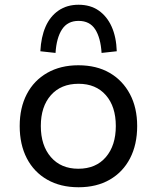

<svg xmlns="http://www.w3.org/2000/svg" viewBox="-20 -780 661 809"><path d="M311 9Q235 9 179 -23Q123 -55 93 -113Q63 -171 63 -249Q63 -326 93 -383.5Q123 -441 179 -473Q235 -505 310 -505Q387 -505 442 -473Q497 -441 527.5 -383.5Q558 -326 558 -249Q558 -171 528 -113Q498 -55 442.5 -23Q387 9 311 9ZM310 -69Q384 -69 426 -118Q468 -167 468 -249Q468 -331 426 -379Q384 -427 311 -427Q237 -427 194.5 -379Q152 -331 152 -249Q152 -167 194.5 -118Q237 -69 310 -69ZM214 -557 150 -564Q153 -624 172 -667.5Q191 -711 226.5 -735.5Q262 -760 311 -760Q361 -760 396 -735.5Q431 -711 450.5 -667.5Q470 -624 472 -564L408 -557Q404 -621 381 -656.5Q358 -692 311 -692Q265 -692 241.5 -656.5Q218 -621 214 -557Z"/></svg>

Font: Nunito Sans 7pt
Style: Regular
Weight: 400
Designer: Vernon Adams
Foundry: Vernon Adams
Version: Version 3.101;gftools[0.9.27]